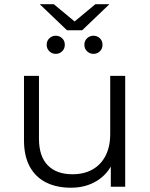

<svg xmlns="http://www.w3.org/2000/svg" viewBox="-20 -885 712 910"><path d="M316.5 4.7Q248.8 4.7 198.7 -20.1Q148.7 -44.9 121.2 -95.1Q93.7 -145.4 93.7 -220.5V-525.5H164.7V-227.9Q164.7 -144.3 206.2 -101.7Q247.7 -59.1 323.4 -59.1Q378.2 -59.1 418.4 -81.7Q458.6 -104.4 480.5 -147.3Q502.4 -190.3 502.4 -249.6V-525.5H573.4V0H505.2V-143.7L516.3 -117.5Q491.4 -60.1 438.9 -27.7Q386.3 4.7 316.5 4.7ZM422.9 -629.7Q405.5 -629.7 392.7 -641.9Q379.9 -654.2 379.9 -672.7Q379.9 -691.6 392.7 -703.6Q405.5 -715.7 422.9 -715.7Q440.7 -715.7 453.3 -703.6Q465.9 -691.6 465.9 -672.7Q465.9 -654.2 453.3 -641.9Q440.7 -629.7 422.9 -629.7ZM244.2 -629.7Q226.8 -629.7 214 -641.9Q201.2 -654.2 201.2 -672.7Q201.2 -691.6 214 -703.6Q226.8 -715.7 244.2 -715.7Q262 -715.7 274.6 -703.6Q287.2 -691.6 287.2 -672.7Q287.2 -654.2 274.6 -641.9Q262 -629.7 244.2 -629.7ZM297.7 -741.5 168.3 -865.1H235L361.5 -760.1H305.6L432.1 -865.1H498.7L369.4 -741.5Z"/></svg>

Font: Montserrat Thin
Style: Regular
Weight: 100
Designer: Julieta Ulanovsky
Foundry: Julieta Ulanovsky
Version: Version 9.000